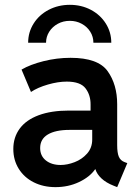

<svg xmlns="http://www.w3.org/2000/svg" viewBox="-20 -768 579 796"><path d="M35.2 -150.4Q35.2 -198.7 61.8 -234.9Q88.4 -271 140.4 -290.3Q192.4 -309.6 265.6 -309.6H355.5V-334Q356 -373.5 334.7 -401.6Q313.5 -429.7 256.8 -429.7Q220.7 -429.7 178.5 -417.5Q136.2 -405.3 108.4 -386.7L69.3 -479.5Q105 -500.5 160.4 -514.4Q215.8 -528.3 272.5 -528.3Q386.7 -528.3 426.3 -472.9Q465.8 -417.5 465.8 -335.9V-166Q465.8 -134.3 472.7 -118.2Q479.5 -102.1 497.1 -95.7L507.8 -91.8L465.8 7.8L451.2 2Q419.9 -10.3 400.9 -28.1Q381.8 -45.9 375.5 -66.4H374.5Q352.1 -34.2 307.6 -13.2Q263.2 7.8 210 7.8Q159.7 7.8 119.9 -12.2Q80.1 -32.2 57.6 -68.4Q35.2 -104.5 35.2 -150.4ZM231.4 -84Q258.8 -84 289.3 -95.7Q319.8 -107.4 341.1 -131.3Q362.3 -155.3 362.3 -189.5V-229.5H268.6Q210 -229.5 178.2 -210.4Q146.5 -191.4 146.5 -154.3Q146.5 -121.6 170.2 -102.8Q193.8 -84 231.4 -84ZM441.4 -590.8H367.2Q367.2 -615.7 354.2 -636.5Q341.3 -657.2 318.8 -669.4Q296.4 -681.6 269.5 -681.6Q242.2 -681.6 219.7 -669.4Q197.3 -657.2 184.1 -636.5Q170.9 -615.7 170.9 -590.8H96.7Q96.7 -634.3 119.4 -670.4Q142.1 -706.5 181.9 -727.3Q221.7 -748 269.5 -748Q317.4 -748 356.7 -727.3Q396 -706.5 418.7 -670.4Q441.4 -634.3 441.4 -590.8Z"/></svg>

Font: Reddit Sans Vanilla SemiBold
Style: Regular
Weight: 600
Designer: Stephen Hutchings
Foundry: Reddit
Version: Version 1.013